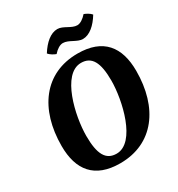

<svg xmlns="http://www.w3.org/2000/svg" viewBox="-202 -994 1051 1134"><g transform="rotate(-30 323.5 -426.5)"><path d="M282 -737C303 -761 326 -775 346 -775C386 -775 422 -736 462 -736C508 -736 552 -775 586 -831C575 -845 552 -857 538 -862C518 -839 494 -823 474 -823C434 -823 399 -863 359 -863C313 -863 269 -825 234 -769C245 -754 268 -742 282 -737ZM286 10C513 10 640 -166 640 -416C640 -580 564 -678 390 -678C163 -678 36 -502 36 -252C36 -88 112 10 286 10ZM296 -50C223 -50 192 -106 192 -230C192 -365 250 -620 380 -620C453 -620 484 -564 484 -440C484 -307 426 -50 296 -50Z"/></g></svg>

Font: Caladea
Style: Bold Italic
Weight: 700
Italic angle: -9°
Designer: Carolina Giovagnoli and Andres Torresi
Foundry: Carolina Giovagnoli & Andres Torresi
Version: Version 1.001;hotconv 1.0.109;makeotfexe 2.5.65596